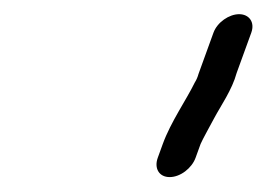

<svg xmlns="http://www.w3.org/2000/svg" viewBox="-20 -655 367 264"><path d="M248.9 -438 255.8 -457C257.7 -462 271.7 -487.1 274.7 -492.9C283.2 -508.9 299.2 -531.6 305.4 -554.7L325.5 -610C330.8 -624.5 322.5 -635.5 308.8 -635.5C295.1 -635.5 278.8 -624.5 273.5 -610L252.9 -553.2C251.9 -549.4 250 -544.9 247.8 -541.5C236 -517.3 215 -487.7 203.8 -457L196.9 -438C191.8 -423.9 198.4 -411.5 213.3 -411.5C228.1 -411.5 243.8 -423.9 248.9 -438Z"/></svg>

Font: Take Off
Style: Moose
Weight: 400
Foundry: Cannot Into Space Fonts
Version: Version 0.89